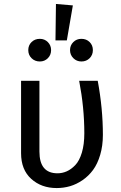

<svg xmlns="http://www.w3.org/2000/svg" viewBox="-20 -933 607 965"><path d="M261.2 -913.1 346.2 -905.8 315.9 -730H258.8ZM180.2 -737.8Q204.1 -737.8 220.5 -721.4Q236.8 -705.1 236.8 -681.2Q236.8 -656.7 220.5 -640.4Q204.1 -624 180.2 -624Q155.3 -624 138.7 -640.4Q122.1 -656.7 122.1 -681.2Q122.1 -705.6 138.7 -721.7Q155.3 -737.8 180.2 -737.8ZM389.2 -737.8Q414.1 -737.8 430.4 -721.7Q446.8 -705.6 446.8 -681.2Q446.8 -656.7 430.4 -640.4Q414.1 -624 389.2 -624Q365.2 -624 348.6 -640.6Q332 -657.2 332 -681.2Q332 -705.1 348.4 -721.4Q364.7 -737.8 389.2 -737.8ZM471.2 -526.9Q497.1 -387.2 497.1 -254.9Q497.1 -200.2 483.6 -154.8Q470.2 -109.4 447.8 -78.9Q425.3 -48.3 395 -27.6Q364.7 -6.8 332.3 2.7Q299.8 12.2 265.1 12.2Q188 12.2 137 -33.9Q85.9 -80.1 85.9 -163.1V-526.9H178.2V-170.9Q178.2 -62 269 -62Q293 -62 315.2 -71.8Q337.4 -81.5 358.2 -103Q378.9 -124.5 391.4 -165.8Q403.8 -207 403.8 -263.2Q403.8 -392.1 377.9 -526.9Z"/></svg>

Font: FiraGO
Style: Regular
Weight: 400
Designer: bBox Type
Foundry: bBox Type GmbH
Version: Version 1.001;PS 001.001;hotconv 1.0.88;makeotf.lib2.5.64775